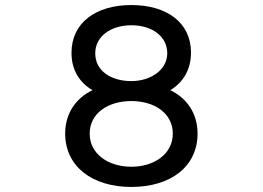

<svg xmlns="http://www.w3.org/2000/svg" viewBox="-20 -730 1040 760"><path d="M500 10C656 10 762 -71 762 -201C762 -282 719 -342 654 -373C705 -404 736 -454 736 -522C736 -640 641 -710 500 -710C358 -710 263 -639 263 -521C263 -453 294 -404 346 -373C281 -342 238 -282 238 -201C238 -72 344 10 500 10ZM500 -409C420 -409 357 -449 357 -519C357 -587 420 -630 500 -630C581 -630 642 -587 642 -519C642 -453 576 -409 500 -409ZM500 -70C408 -70 335 -121 335 -201C335 -282 408 -330 500 -330C591 -330 664 -282 664 -201C664 -121 591 -70 500 -70Z"/></svg>

Font: Rubik
Style: Regular
Weight: 400
Designer: Hubert and Fischer
Foundry: Hubert & Fischer
Version: Version 2.102